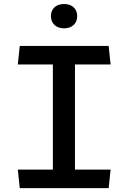

<svg xmlns="http://www.w3.org/2000/svg" viewBox="-20 -966 660 986"><path d="M81.5 0H538L548 -95H365V-635H548L538 -730H81.5L71.5 -635H251.5V-95H71.5ZM241.5 -883C241.5 -844.5 269 -820.5 309 -820.5C349 -820.5 376.5 -844.5 376.5 -883C376.5 -922 349 -945.5 309 -945.5C269 -945.5 241.5 -922 241.5 -883Z"/></svg>

Font: Monaspace Argon Medium
Style: Regular
Weight: 500
Designer: Riley Cran & the Lettermatic Team
Foundry: Lettermatic
Version: Version 1.000 (Monaspace Argon)